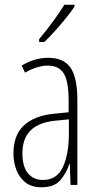

<svg xmlns="http://www.w3.org/2000/svg" viewBox="-20 -784 416 814"><path d="M184 -539Q250 -539 279 -497Q308 -455 308 -359V0H279L276 -89H274Q262 -51 236 -20.5Q210 10 156 10Q114 10 88 -10.5Q62 -31 49.5 -63.5Q37 -96 37 -133Q37 -212 82 -253Q127 -294 210 -302L271 -308V-356Q271 -440 250 -473Q229 -506 182 -506Q163 -506 138.5 -499Q114 -492 86 -476L72 -506Q126 -539 184 -539ZM212 -272Q75 -258 75 -134Q75 -79 98 -50Q121 -21 162 -21Q221 -21 246.5 -75.5Q272 -130 272 -218V-278ZM296 -756Q280 -732 257.5 -704.5Q235 -677 211 -650.5Q187 -624 168 -606H146V-618Q179 -658 204 -692Q229 -726 253 -764H296Z"/></svg>

Font: Noto Sans Malayalam ExtraCondensed ExtraLight
Style: Regular
Weight: 200
Width: 2
Designer: Jelle Bosma - Monotype Design Team
Foundry: Monotype Imaging Inc.
Version: Version 2.104; ttfautohint (v1.8.4.7-5d5b)